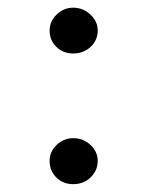

<svg xmlns="http://www.w3.org/2000/svg" viewBox="-20 -489 379 495"><path d="M107.9 -410.2Q107.9 -434.1 126.2 -451.7Q144.5 -469.2 168.9 -469.2Q193.8 -469.2 212.9 -451.7Q231.9 -434.1 231.9 -410.2Q231.9 -385.3 213.6 -368.2Q195.3 -351.1 168.9 -351.1Q142.6 -351.1 125.2 -368.2Q107.9 -385.3 107.9 -410.2ZM107.9 -74.2Q107.9 -98.1 126.2 -115.5Q144.5 -132.8 168.9 -132.8Q194.3 -132.8 213.1 -115.5Q231.9 -98.1 231.9 -74.2Q231.9 -49.3 213.6 -31.7Q195.3 -14.2 168.9 -14.2Q142.6 -14.2 125.2 -31.5Q107.9 -48.8 107.9 -74.2Z"/></svg>

Font: Barlow
Style: Regular
Weight: 400
Designer: Jeremy Tribby
Foundry: Jeremy Tribby
Version: Version 1.101